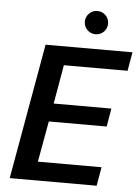

<svg xmlns="http://www.w3.org/2000/svg" viewBox="-60 -942 720 988"><g transform="rotate(5 300.5 -448.0)"><path d="M28 0 152 -700H601L584 -603H255L220 -402H518L502 -308H203L165 -97H494L477 0ZM403 -776Q378 -776 360.5 -793.5Q343 -811 343 -836Q343 -861 360.5 -878.5Q378 -896 403 -896Q428 -896 445.5 -878.5Q463 -861 463 -836Q463 -811 445.5 -793.5Q428 -776 403 -776Z"/></g></svg>

Font: DM Sans 10pt SemiBold
Style: Italic
Weight: 600
Italic angle: -10°
Version: Version 4.004;gftools[0.9.30]